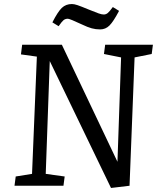

<svg xmlns="http://www.w3.org/2000/svg" viewBox="-20 -922 787 953"><path d="M563 -119 581 -637 496 -654 502 -700H739L733 -654L648 -637L623 0L531 11L227 -619L207 -59L301 -46L295 0H52L58 -46L139 -59L163 -641L84 -652L90 -700H287ZM477 -776Q455 -776 435 -781.5Q415 -787 388 -800Q326 -829 317 -829Q304 -829 295.5 -822Q287 -815 271 -792L240 -811Q267 -864 287 -883Q307 -902 337 -902Q348 -902 364.5 -896.5Q381 -891 422 -874Q454 -861 469.5 -855.5Q485 -850 495 -850Q506 -850 515 -857.5Q524 -865 540 -887L571 -868Q543 -815 523.5 -795.5Q504 -776 477 -776Z"/></svg>

Font: Literata 12pt
Style: Italic
Weight: 400
Italic angle: -2°
Designer: Latin by Veronika Burian and Jose Scaglione. Greek by Irene Vlachou. Cyrillic by Vera Evstafieva
Foundry: TypeTogether
Version: Version 3.002